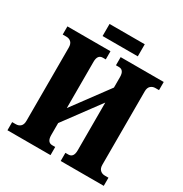

<svg xmlns="http://www.w3.org/2000/svg" viewBox="-193 -998 1089 1143"><g transform="rotate(30 351.0 -426.0)"><path d="M20 0V-56H45Q65 -56 77.5 -68Q90 -80 90 -105V-609Q90 -634 77.5 -646Q65 -658 45 -658H20V-714H316V-658H296Q260 -658 260 -609V-291L442 -537V-609Q442 -658 406 -658H386V-714H682V-658H657Q638 -658 625 -646Q612 -634 612 -609V-105Q612 -80 625 -68Q638 -56 657 -56H682V0H386V-56H406Q442 -56 442 -105V-434L260 -188V-105Q260 -56 296 -56H316V0ZM230 -769V-852H472V-769Z"/></g></svg>

Font: Noto Serif ExtraCondensed Black
Style: Regular
Weight: 900
Width: 2
Designer: Monotype Design Team
Foundry: Monotype Imaging Inc.
Version: Version 2.015; ttfautohint (v1.8.4.7-5d5b)